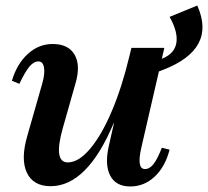

<svg xmlns="http://www.w3.org/2000/svg" viewBox="-20 -660 752 694"><path d="M163 13Q100 13 77 -36Q54 -85 79 -170L133 -359Q143 -395 139 -416.5Q135 -438 119 -438Q102 -438 86.5 -419.5Q71 -401 50 -357L23 -368Q41 -429 80.5 -465Q120 -501 170 -501Q227 -501 249.5 -462.5Q272 -424 253 -359L207 -197Q172 -73 225 -73Q264 -73 305.5 -122Q347 -171 384 -258Q421 -345 448 -458L455 -487H574L491 -127Q473 -49 504 -49Q521 -49 535 -67Q549 -85 565 -126L593 -119Q577 -57 539 -21.5Q501 14 451 14Q399 14 378.5 -25Q358 -64 373 -131L392 -215H391Q295 13 163 13ZM593 -599 693 -640Q764 -482 568 -407L516 -387V-426L566 -448Q611 -466 617.5 -505Q624 -544 593 -599Z"/></svg>

Font: Platypi Medium
Style: Italic
Weight: 500
Italic angle: -13°
Designer: David Sargent
Foundry: Bolt Cutter Type
Version: Version 1.200; ttfautohint (v1.8.4.7-5d5b)